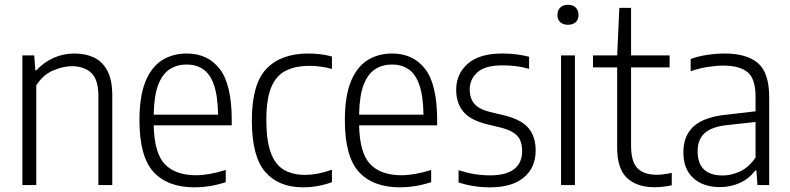

<svg xmlns="http://www.w3.org/2000/svg" viewBox="-20 -773 3301 802"><path d="M73.5 0V-541.5H123L127.5 -479.5H132Q163 -513 203.8 -531.2Q244.5 -549.5 291.5 -549.5Q337 -549.5 372.5 -532.8Q408 -516 428.5 -477.5Q449 -439 449 -373.5V0H391V-371Q391 -441.5 360.8 -469Q330.5 -496.5 280 -496.5Q244.5 -496.5 202.2 -478.8Q160 -461 131.5 -416.5V0Z M793 9.5Q680 9.5 621.2 -54.8Q562.5 -119 562.5 -271Q562.5 -370 587.2 -431.5Q612 -493 656.5 -521.2Q701 -549.5 760 -549.5Q848 -549.5 898 -484.8Q948 -420 948 -270V-249.5H622Q624.5 -133 668.8 -87Q713 -41 799 -41Q852 -41 923 -63V-12Q887 -0.5 855.5 4.5Q824 9.5 793 9.5ZM759.5 -503.5Q720 -503.5 689.5 -484.2Q659 -465 641.2 -419.5Q623.5 -374 622 -294H891Q889.5 -374 873.2 -419.5Q857 -465 828 -484.2Q799 -503.5 759.5 -503.5Z M1246.5 9.5Q1143.5 9.5 1087.8 -55Q1032 -119.5 1032 -270.5Q1032 -422 1093 -485.8Q1154 -549.5 1268 -549.5Q1292 -549.5 1317.5 -546.5Q1343 -543.5 1366.5 -537V-485Q1341.5 -492 1317.8 -495Q1294 -498 1274.5 -498Q1213 -498 1172.8 -477.2Q1132.5 -456.5 1112.5 -407.2Q1092.5 -358 1092.5 -272.5Q1092.5 -186 1111 -135.5Q1129.5 -85 1165.8 -63.8Q1202 -42.5 1255 -42.5Q1279 -42.5 1306.2 -47.5Q1333.5 -52.5 1366.5 -64V-12Q1307 9.5 1246.5 9.5Z M1651 9.5Q1538 9.5 1479.2 -54.8Q1420.5 -119 1420.5 -271Q1420.5 -370 1445.2 -431.5Q1470 -493 1514.5 -521.2Q1559 -549.5 1618 -549.5Q1706 -549.5 1756 -484.8Q1806 -420 1806 -270V-249.5H1480Q1482.5 -133 1526.8 -87Q1571 -41 1657 -41Q1710 -41 1781 -63V-12Q1745 -0.5 1713.5 4.5Q1682 9.5 1651 9.5ZM1617.5 -503.5Q1578 -503.5 1547.5 -484.2Q1517 -465 1499.2 -419.5Q1481.5 -374 1480 -294H1749Q1747.5 -374 1731.2 -419.5Q1715 -465 1686 -484.2Q1657 -503.5 1617.5 -503.5Z M2027 9.5Q1957 9.5 1895.5 -11V-62Q1932 -50.5 1963.5 -45.5Q1995 -40.5 2027 -40.5Q2094.5 -40.5 2127.8 -66.8Q2161 -93 2161 -141.5Q2161 -184.5 2139.8 -206.5Q2118.5 -228.5 2074 -239.5L2014 -254Q1944 -271.5 1914.8 -307.2Q1885.5 -343 1885.5 -398.5Q1885.5 -464 1933.8 -506.8Q1982 -549.5 2078 -549.5Q2109 -549.5 2136.5 -546Q2164 -542.5 2190 -536V-485.5Q2160 -493.5 2134.2 -496.8Q2108.5 -500 2079 -500Q2006 -500 1974 -470.8Q1942 -441.5 1942 -400Q1942 -362.5 1961.5 -339.5Q1981 -316.5 2026 -305.5L2086.5 -291Q2159 -273 2188.2 -237.2Q2217.5 -201.5 2217.5 -144.5Q2217.5 -73 2168.2 -31.8Q2119 9.5 2027 9.5Z M2323.5 0V-541.5H2381.5V0ZM2352.5 -669.5Q2332 -669.5 2320.2 -680.5Q2308.5 -691.5 2308.5 -710.5Q2308.5 -730 2320.2 -741.5Q2332 -753 2352.5 -753Q2373 -753 2384.8 -741.5Q2396.5 -730 2396.5 -710.5Q2396.5 -691.5 2384.8 -680.5Q2373 -669.5 2352.5 -669.5Z M2714 9Q2640.5 9 2599.2 -29.5Q2558 -68 2558 -156.5V-491.5H2457V-541.5H2558L2567 -740H2616V-541.5H2777V-491.5H2616V-165.5Q2616 -97 2643 -70Q2670 -43 2723.5 -43Q2750.5 -43 2786 -51V1Q2749.5 9 2714 9Z M2987 8.5Q2917.5 8.5 2876 -29.2Q2834.5 -67 2834.5 -136Q2834.5 -206.5 2877.8 -245.5Q2921 -284.5 3015 -294L3136 -308V-368.5Q3136 -445.5 3101.8 -472.2Q3067.5 -499 3001.5 -499Q2972.5 -499 2936.8 -493.5Q2901 -488 2865 -475.5V-526.5Q2895.5 -538 2934.2 -543.8Q2973 -549.5 3007.5 -549.5Q3098 -549.5 3145.5 -509.8Q3193 -470 3193 -366.5V0H3144L3139.5 -61H3135Q3109.5 -27 3071 -9.2Q3032.5 8.5 2987 8.5ZM2894 -142Q2894 -40 2999 -40Q3034.5 -40 3071 -56.8Q3107.5 -73.5 3136 -115V-263.5L3017.5 -250.5Q2952.5 -243.5 2923.2 -216.8Q2894 -190 2894 -142Z"/></svg>

Font: Encode Sans SemiCondensed SemiCondensed Light
Style: Regular
Weight: 300
Width: 4
Designer: Multiple Designers
Foundry: Impallari Type
Version: Version 3.000; ttfautohint (v1.8.3) -l 8 -r 50 -G 200 -x 14 